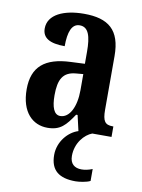

<svg xmlns="http://www.w3.org/2000/svg" viewBox="-87 -608 669 903"><g transform="rotate(10 247.0 -156.5)"><path d="M163 10C225 10 249 -19 286 -74H293L310 0C264 14 217 65 217 130C217 204 259 235 337 235C355 235 390 230 407 221V164C387 172 370 175 355 175C322 175 300 158 300 120C300 57 341 13 376 0H468V-50H465C428 -50 416 -66 416 -121V-377C416 -502 357 -548 241 -548C145 -548 70 -515 70 -448C70 -403 105 -382 177 -382C177 -450 192 -491 230 -491C272 -491 285 -449 285 -374V-317L218 -314C96 -309 36 -260 36 -152C36 -42 93 10 163 10ZM213 -55C183 -55 170 -90 170 -147C170 -222 190 -260 252 -265L286 -268V-191C286 -111 257 -55 213 -55Z"/></g></svg>

Font: Noto Serif Devanagari ExtraCondensed
Style: Bold
Weight: 700
Width: 2
Designer: Universal Thirst, Indian Type Foundry and the Monotype Design Team
Foundry: Monotype Imaging Inc.
Version: Version 2.004